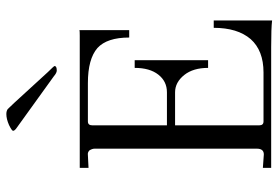

<svg xmlns="http://www.w3.org/2000/svg" viewBox="-155 -711 869 599"><g transform="rotate(-90 279.5 -411.5)"><path d="M55.2 -25.9 97.2 -22.9Q115.2 -22.9 115.2 -44.9V-550.8Q115.2 -558.1 109.9 -566.9Q103.5 -573.2 95.2 -571.8L55.2 -569.8V-597.2H467.8Q482.9 -597.2 484.9 -598.1V-442.9H461.9Q461.9 -512.2 429.2 -542Q395 -571.8 319.8 -571.8H200.2Q188 -571.8 188 -558.1V-325.2H291Q325.2 -325.2 346.2 -352.1Q367.2 -378.9 367.2 -425.8H391.1V-196.8H367.2Q367.2 -243.2 345.2 -271Q322.3 -299.8 291 -299.8H188V-37.1Q188 -23.9 200.2 -23.9H353Q421.4 -23.9 457 -64Q492.2 -105 492.2 -179.2H515.1V2.9Q492.2 0 431.2 0H55.2ZM170.9 -805.2Q170.9 -809.1 189 -817.9Q208 -826.2 223.1 -826.2Q232.9 -826.2 238.8 -821.8Q252.4 -808.1 258.8 -800.8L354 -696.8Q373 -677.7 373 -675.8Q373 -668.9 358.9 -668.9Q351.6 -668.9 340.8 -678.2L180.2 -793.9Q170.9 -800.3 170.9 -805.2Z"/></g></svg>

Font: Unna Light
Style: Regular
Weight: 300
Designer: Jorge de Buen Unna
Foundry: Omnibus-Type
Version: Version 2.007;PS 002.007;hotconv 1.0.88;makeotf.lib2.5.64775